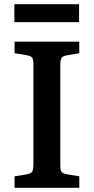

<svg xmlns="http://www.w3.org/2000/svg" viewBox="-20 -900 450 920"><path d="M48.8 -793.9V-879.9H358.9V-793.9ZM49.8 0V-55.2L105 -64Q128.9 -68.4 134.5 -77.6Q140.1 -86.9 140.1 -116.2V-585.9Q140.1 -614.7 134.5 -623.3Q128.9 -631.8 104 -636.2L49.8 -645V-700.2H359.9V-645L299.8 -634.8Q279.8 -631.3 274.4 -621.6Q269 -611.8 269 -585V-111.8Q269 -85.9 274.4 -77.1Q279.8 -68.4 300.8 -64.9L359.9 -55.2V0Z"/></svg>

Font: Literata Book SemiBold
Style: Regular
Weight: 600
Designer: Latin by Veronika Burian and Jose Scaglione. Greek by Irene Vlachou. Cyrillic by Vera Evstafieva
Foundry: TypeTogether
Version: Version 2.003;PS 002.003;hotconv 1.0.88;makeotf.lib2.5.64775